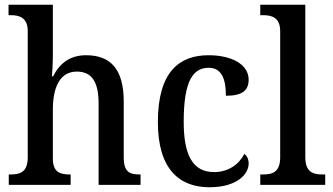

<svg xmlns="http://www.w3.org/2000/svg" viewBox="-20 -780 1405 810"><path d="M17 0H278V-44H275C235 -44 203 -52 203 -111V-318C203 -412 233 -478 304 -478C372 -478 396 -428 396 -342V0H573V-44H570C528 -44 502 -53 502 -116V-351C502 -488 447 -547 343 -547C273 -547 230 -510 204 -458H199C200 -466 203 -512 203 -549V-760H16V-716H25C60 -716 97 -707 97 -649V-116C97 -53 64 -44 24 -44H17Z M864 10C979 10 1029 -45 1029 -90C1029 -109 1022 -122 1011 -131C989 -88 945 -54 883 -54C793 -54 755 -126 755 -266C755 -443 796 -494 861 -494C918 -494 933 -441 933 -376C1003 -376 1029 -399 1029 -444C1029 -509 956 -547 860 -547C739 -547 646 -480 646 -265C646 -67 736 10 864 10Z M1078 0H1352V-44H1341C1299 -44 1268 -55 1268 -117V-760H1078V-716H1090C1125 -716 1162 -707 1162 -649V-117C1162 -55 1131 -44 1090 -44H1078Z"/></svg>

Font: Noto Serif Ethiopic SemiCondensed Medium
Style: Regular
Weight: 500
Width: 4
Designer: Monotype Design Team
Foundry: Monotype Imaging Inc.
Version: Version 2.102